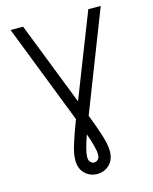

<svg xmlns="http://www.w3.org/2000/svg" viewBox="-135 -788 886 1111"><g transform="rotate(-15 308.0 -233.0)"><path d="M308 234.5Q265 234.5 234.8 205.5Q204.5 176.5 204.5 124.5Q204.5 89 221.2 34Q238 -21 270 -104L38 -700H113L308 -200.5L503.5 -700H578L346 -104Q378.5 -20 395 34.5Q411.5 89 411.5 124.5Q411.5 176.5 381.2 205.5Q351 234.5 308 234.5ZM308 165.5Q321 165.5 330.8 155.2Q340.5 145 340.5 124.5Q340.5 89.5 308 -3Q291.5 44 283.5 75.5Q275.5 107 275.5 124.5Q275.5 145 285.2 155.2Q295 165.5 308 165.5Z"/></g></svg>

Font: Overpass Mono Light Light
Style: Regular
Weight: 300
Monospace: yes
Version: Version 4.000